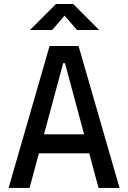

<svg xmlns="http://www.w3.org/2000/svg" viewBox="-20 -918 626 938"><path d="M22 0 222.2 -693.4H363.8L564 0H461.4L297.4 -609.4H288.6L124.5 0ZM114.7 -168.9V-261.7H466.3V-168.9ZM126.5 -771.5 253.4 -898.4H337.4L464.4 -771.5H356L269.5 -871.6H321.3L234.9 -771.5Z"/></svg>

Font: Cascadia Code
Style: Regular
Weight: 400
Designer: Aaron Bell
Foundry: Saja Typeworks
Version: Version 2404.023